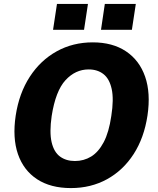

<svg xmlns="http://www.w3.org/2000/svg" viewBox="-20 -949 804 979"><path d="M341.5 10Q238 10 169 -35.2Q100 -80.5 71.5 -163.2Q43 -246 60 -359.5Q77.5 -474 132 -557.8Q186.5 -641.5 269 -687.2Q351.5 -733 453 -733Q554 -733 622.5 -687.2Q691 -641.5 720 -558Q749 -474.5 732 -360Q715 -246.5 661.5 -163.5Q608 -80.5 525.8 -35.2Q443.5 10 341.5 10ZM362 -128Q407.5 -128 444.8 -150.8Q482 -173.5 508.8 -224Q535.5 -274.5 547.5 -357.5Q561 -443 549.5 -495.2Q538 -547.5 507.5 -571.2Q477 -595 432 -595Q364.5 -595 314 -540.2Q263.5 -485.5 243.5 -357.5Q231.5 -274.5 243.2 -224Q255 -173.5 286 -150.8Q317 -128 362 -128ZM495 -797 514.5 -929H672.5L652.5 -797ZM250.5 -797 270.5 -929H428.5L408.5 -797Z"/></svg>

Font: Public Sans Thin ExtraBold
Style: Italic
Weight: 800
Italic angle: -8°
Version: Version 2.001